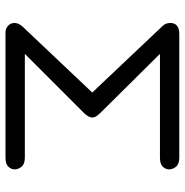

<svg xmlns="http://www.w3.org/2000/svg" viewBox="-7 -665 672 698"><g transform="rotate(90 329.0 -316.0)"><path d="M63.5 -598.6Q63.5 -631.8 103.5 -631.8H552.7Q576.2 -631.8 585.9 -620.1Q595.7 -608.4 595.7 -594.7Q595.7 -582 585.9 -571.8Q576.2 -561.5 552.7 -561.5H175.8L392.6 -342.8Q392.6 -341.8 397 -337.4Q401.4 -333 404.3 -327.1Q407.2 -321.3 407.2 -315.4Q407.2 -303.7 393.6 -288.1L175.8 -70.3H552.7Q576.2 -70.3 585.9 -58.6Q595.7 -46.9 595.7 -33.2Q595.7 -20.5 585.9 -10.3Q576.2 0 552.7 0H97.7Q84 0 73.7 -9.3Q63.5 -18.6 63.5 -33.2Q63.5 -45.9 75.2 -60.5L316.4 -315.4L75.2 -570.3Q63.5 -582 63.5 -598.6Z"/></g></svg>

Font: Jura
Style: DemiBold
Weight: 600
Version: Version 2.4